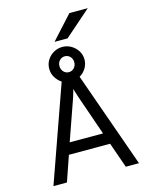

<svg xmlns="http://www.w3.org/2000/svg" viewBox="-150 -1156 980 1251"><g transform="rotate(-15 339.5 -531.0)"><path d="M51 0 279 -644Q254.5 -660 238.2 -686.5Q222 -713 222 -745Q222 -777 238.2 -803.2Q254.5 -829.5 281.5 -845.2Q308.5 -861 341 -861Q373 -861 400 -845.2Q427 -829.5 443.5 -803.2Q460 -777 460 -745Q460 -713 443.2 -686Q426.5 -659 400 -644L628 0H539L479 -171H201L142 0ZM227 -248H452L362 -507Q358.5 -517 354.2 -530.2Q350 -543.5 346 -556.2Q342 -569 340 -578Q337.5 -569 333.8 -556.2Q330 -543.5 325.8 -530.2Q321.5 -517 318 -507ZM341 -691Q362 -691 376.5 -706.5Q391 -722 391 -745Q391 -767.5 376.5 -782.8Q362 -798 341 -798Q320 -798 305.5 -782.8Q291 -767.5 291 -745Q291 -722 305.5 -706.5Q320 -691 341 -691ZM301 -906 443 -1062H567L389 -906Z"/></g></svg>

Font: Overpass
Style: Regular
Weight: 400
Designer: Delve Withrington, Dave Bailey, Thomas Jockin
Foundry: Delve Fonts LLC
Version: Version 4.000